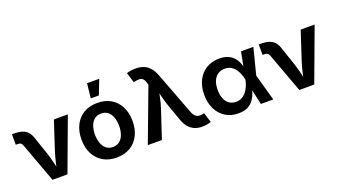

<svg xmlns="http://www.w3.org/2000/svg" viewBox="-64 -1308 3285 1863"><g transform="rotate(-20 1579.0 -376.5)"><path d="M235.8 0 84 -412.6Q78.1 -428.2 67.9 -434.8Q57.6 -441.4 40.5 -441.4H17.1V-549.8H42.5Q112.8 -549.8 153.6 -524.2Q194.3 -498.5 212.4 -439.9L274.9 -255.9Q292.5 -202.6 304.9 -149.4Q317.4 -96.2 330.6 -40H298.8Q312 -96.2 324.5 -149.7Q336.9 -203.1 353.5 -255.9L448.7 -545.9H592.8L390.1 0Z M897.5 10.7Q816.4 10.7 757.1 -24.4Q697.8 -59.6 665.5 -123Q633.3 -186.5 633.3 -270.5Q633.3 -355 665.5 -418.7Q697.8 -482.4 757.1 -517.6Q816.4 -552.7 897.5 -552.7Q978.5 -552.7 1037.6 -517.6Q1096.7 -482.4 1128.9 -418.7Q1161.1 -355 1161.1 -270.5Q1161.1 -186.5 1128.9 -123Q1096.7 -59.6 1037.6 -24.4Q978.5 10.7 897.5 10.7ZM897.5 -98.1Q939 -98.1 966.8 -121.1Q994.6 -144 1008.5 -183.1Q1022.5 -222.2 1022.5 -271Q1022.5 -319.8 1008.5 -358.9Q994.6 -397.9 966.8 -420.7Q939 -443.4 897.5 -443.4Q855.5 -443.4 827.9 -420.7Q800.3 -397.9 786.4 -359.1Q772.5 -320.3 772.5 -271Q772.5 -222.2 786.4 -183.1Q800.3 -144 827.9 -121.1Q855.5 -98.1 897.5 -98.1ZM855 -615.2 871.1 -766.1H997.1L938 -615.2Z M1219.7 0 1425.8 -548.8 1419.9 -568.8Q1411.6 -598.6 1398.4 -612.3Q1385.3 -626 1364.7 -628.2Q1344.2 -630.4 1314 -623.5L1300.3 -620.6L1268.6 -725.1Q1283.2 -731.4 1309.3 -735.4Q1335.4 -739.3 1361.8 -739.3Q1408.2 -739.3 1444.1 -724.9Q1480 -710.4 1507.1 -679.4Q1534.2 -648.4 1553.2 -598.6L1719.2 -161.1Q1731 -131.3 1745.8 -116.7Q1760.7 -102.1 1780 -98.9Q1799.3 -95.7 1822.8 -101.1L1838.9 -104.5L1870.6 -2.4Q1856 3.4 1830.8 8.1Q1805.7 12.7 1778.8 12.7Q1735.4 12.7 1700.4 -2Q1665.5 -16.6 1639.2 -47.6Q1612.8 -78.6 1595.7 -128.9L1538.1 -290Q1519.5 -343.8 1506.6 -396Q1493.7 -448.2 1480 -505.9H1513.7Q1500 -449.2 1489.3 -396.2Q1478.5 -343.3 1461.4 -290L1365.2 0Z M2154.3 11.7Q2078.1 11.7 2021.2 -23.7Q1964.4 -59.1 1932.6 -122.8Q1900.9 -186.5 1900.9 -271Q1900.9 -356 1932.9 -419.2Q1964.8 -482.4 2022.5 -517.6Q2080.1 -552.7 2156.2 -552.7Q2213.9 -552.7 2251.7 -534.2Q2289.6 -515.6 2312 -486.1Q2334.5 -456.5 2345.9 -422.4Q2357.4 -388.2 2362.3 -357.4H2407.2L2438.5 -274.4L2515.6 0H2387.2L2327.1 -274.4Q2320.8 -303.7 2309.6 -333.3Q2298.3 -362.8 2280.5 -387.5Q2262.7 -412.1 2236.3 -427Q2210 -441.9 2173.8 -441.9Q2132.3 -441.9 2102.1 -421.4Q2071.8 -400.9 2055.7 -363Q2039.6 -325.2 2039.6 -271.5Q2039.6 -218.8 2055.2 -180.7Q2070.8 -142.6 2100.1 -122.1Q2129.4 -101.6 2169.4 -101.6Q2205.6 -101.6 2232.7 -117.2Q2259.8 -132.8 2278.8 -158.2Q2297.9 -183.6 2309.6 -213.4Q2321.3 -243.2 2327.1 -271.5L2380.9 -545.9H2508.3L2438.5 -271.5L2407.2 -193.4H2363.3Q2356.9 -163.1 2345.5 -127.7Q2334 -92.3 2311.8 -60.5Q2289.6 -28.8 2251.7 -8.5Q2213.9 11.7 2154.3 11.7Z M2784.2 0 2632.3 -412.6Q2626.5 -428.2 2616.2 -434.8Q2606 -441.4 2588.9 -441.4H2565.4V-549.8H2590.8Q2661.1 -549.8 2701.9 -524.2Q2742.7 -498.5 2760.7 -439.9L2823.2 -255.9Q2840.8 -202.6 2853.3 -149.4Q2865.7 -96.2 2878.9 -40H2847.2Q2860.4 -96.2 2872.8 -149.7Q2885.3 -203.1 2901.9 -255.9L2997.1 -545.9H3141.1L2938.5 0Z"/></g></svg>

Font: Inter
Style: 650
Weight: 650
Designer: Rasmus Andersson
Foundry: rsms
Version: Version 4.001;git-66647c0bb